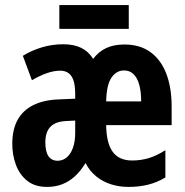

<svg xmlns="http://www.w3.org/2000/svg" viewBox="-20 -733 735 763"><path d="M474.1 -556.2Q536.1 -556.2 577.9 -525.9Q619.6 -495.6 640.9 -440.2Q662.1 -384.8 662.1 -309.1V-235.8H401.9Q402.8 -164.1 428 -129.6Q453.1 -95.2 504.9 -95.2Q539.6 -95.2 571.3 -104.7Q603 -114.3 637.2 -136.2V-27.8Q605 -8.3 569.3 0.7Q533.7 9.8 490.2 9.8Q454.1 9.8 421.4 -0.5Q388.7 -10.7 362.5 -32Q336.4 -53.2 319.8 -85Q299.8 -52.2 276.6 -31.5Q253.4 -10.7 226.3 -0.5Q199.2 9.8 167 9.8Q118.7 9.8 88.1 -14.6Q57.6 -39.1 43.2 -78.1Q28.8 -117.2 28.8 -161.1Q28.8 -218.3 50 -256.6Q71.3 -294.9 112.1 -315.2Q152.8 -335.4 210.9 -337.9L278.8 -340.8V-362.8Q278.8 -407.2 264.2 -429.7Q249.5 -452.1 219.2 -452.1Q195.8 -452.1 168 -442.9Q140.1 -433.6 106.9 -414.1L70.8 -511.2Q105.5 -532.7 146.5 -544.9Q187.5 -557.1 231 -557.1Q273.9 -557.1 303 -542.7Q332 -528.3 350.1 -499Q371.6 -527.8 402.1 -542Q432.6 -556.2 474.1 -556.2ZM278.8 -253.9 242.2 -252Q200.7 -250 180.4 -229.2Q160.2 -208.5 160.2 -167Q160.2 -130.4 172.6 -112.3Q185.1 -94.2 209 -94.2Q229.5 -94.2 245.4 -107.7Q261.2 -121.1 270 -146Q278.8 -170.9 278.8 -204.1ZM473.1 -453.1Q442.4 -453.1 422.9 -424.3Q403.3 -395.5 401.9 -330.1H541Q541 -369.1 533.2 -396.7Q525.4 -424.3 510.3 -438.7Q495.1 -453.1 473.1 -453.1ZM491.7 -712.9V-618.2H215.8V-712.9Z"/></svg>

Font: Open Sans Condensed
Style: Regular
Weight: 400
Width: 3
Designer: Monotype Design Team
Foundry: Monotype Imaging Inc.
Version: Version 3.000